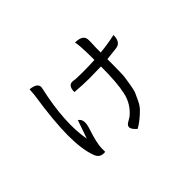

<svg xmlns="http://www.w3.org/2000/svg" viewBox="-124 -879 1248 1248"><g transform="rotate(-45 500.0 -254.5)"><path d="M659 -428Q659 -570 649 -597Q724 -597 724 -547V-524Q721 -477 722 -433Q794 -440 861 -455Q861 -387 811 -382L722 -372V-308Q722 -226 717 -199Q713 -173 707 -137Q701 -101 692 -83Q684 -65 670 -36Q656 -7 638 11Q591 59 541 88Q484 40 527 14L560 -6Q624 -59 641 -139Q659 -219 659 -368Q593 -366 546 -366Q499 -366 419 -372Q419 -437 468 -429Q481 -425 545 -425Q610 -425 659 -428ZM306 -227Q343 -207 320 -136Q286 -34 286 13V44Q234 51 218 2Q190 -73 190 -202Q190 -332 222 -541L226 -591Q302 -583 288 -534Q230 -275 262 -101L306 -227Z"/></g></svg>

Font: Swei Half Moon CJK TC
Style: DemiLight
Weight: 350
Version: Version 2.125